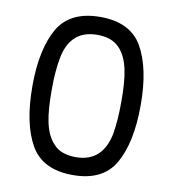

<svg xmlns="http://www.w3.org/2000/svg" viewBox="-82 -806 792 878"><g transform="rotate(10 314.0 -367.0)"><path d="M118 -97C155 -32 221 0 314 0C407 0 472 -32 509 -97C546 -162 565 -252 565 -369C565 -484 546 -573 509 -638C472 -702 407 -734 314 -734C221 -734 155 -702 118 -638C81 -573 62 -484 62 -369C62 -252 81 -162 118 -97ZM152 -369C152 -427 156 -476 164 -517C179 -597 223 -651 314 -651C359 -651 393 -639 417 -614C464 -565 475 -485 475 -369C475 -309 471 -259 464 -218C448 -137 403 -83 314 -83C269 -83 234 -95 211 -120C163 -169 152 -249 152 -369Z"/></g></svg>

Font: Poppins
Style: Regular
Weight: 400
Designer: Ninad Kale (Devanagari), Jonny Pinhorn (Latin)
Foundry: Indian Type Foundry
Version: 4.004